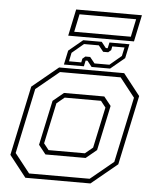

<svg xmlns="http://www.w3.org/2000/svg" viewBox="-56 -871 741 919"><g transform="rotate(5 314.0 -412.0)"><path d="M100.5 0 19.5 -103 90.5 -437 215.5 -540H528L609 -437L538 -103L413 0ZM116.5 -22H407.5L518 -113L585 -427L513 -518.5H221.5L110.5 -427L44 -114ZM186.5 -119.5 152 -163 198 -378 249.5 -420.5H443L477 -378L431 -162L379.5 -119.5ZM199.5 -141.5H374L411 -172L453 -368L429 -398.5H254.5L217.5 -368L175.5 -172ZM237 -556 251.5 -624 319 -680H408L430 -652H439L445 -680H541L526.5 -612L459 -556H370L348 -584H339L333 -556ZM260 -573.5H319L322.5 -591.5L336 -603H359L382.5 -574H454L510 -621L519 -662.5H460L456.5 -644.5L443 -633H419L395.5 -662H324.5L268.5 -615ZM245.5 -695.5 272.5 -823.5H588.5L561.5 -695.5ZM272.5 -716.5H544.5L562.5 -802H290.5Z"/></g></svg>

Font: Tourney Thin ExtraLight
Style: Italic
Weight: 250
Italic angle: -12°
Version: Version 1.015